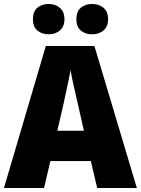

<svg xmlns="http://www.w3.org/2000/svg" viewBox="-20 -948 710 968"><path d="M470 0 438 -136H234L202 0H0L211 -716H456L670 0ZM373 -422Q368 -444 360.5 -476Q353 -508 346 -540Q339 -572 336 -595Q332 -573 325.5 -542Q319 -511 312 -479.5Q305 -448 300 -423L269 -289H403ZM146 -851Q146 -890 168.5 -909Q191 -928 225 -928Q259 -928 282 -908.5Q305 -889 305 -851Q305 -814 282 -794.5Q259 -775 225 -775Q191 -775 168.5 -794Q146 -813 146 -851ZM365 -851Q365 -890 387.5 -909Q410 -928 445 -928Q479 -928 502 -908.5Q525 -889 525 -851Q525 -814 502 -794.5Q479 -775 445 -775Q410 -775 387.5 -794Q365 -813 365 -851Z"/></svg>

Font: Noto Sans Lao UI SemCond Blk
Style: Regular
Weight: 900
Width: 4
Designer: Monotype Design Team
Foundry: Monotype Imaging Inc.
Version: Version 2.000; ttfautohint (v1.8.4.7-5d5b)